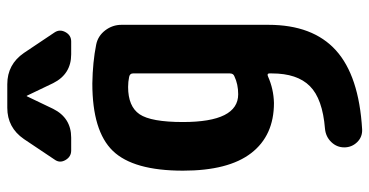

<svg xmlns="http://www.w3.org/2000/svg" viewBox="-269 -541 1038 540"><g transform="rotate(-90 250.0 -271.0)"><path d="M283.2 -769.5Q338.9 -769.5 371.1 -722.7L428.7 -636.7Q438.5 -622.1 429.7 -606Q420.9 -589.8 403.3 -589.8H367.2Q311.5 -589.8 286.1 -640.6L251 -713.9Q251 -714.8 250 -714.8Q249 -714.8 249 -713.9L213.9 -640.6Q188.5 -589.8 132.8 -589.8H96.7Q79.1 -589.8 69.8 -606Q60.5 -622.1 71.3 -636.7L128.9 -722.7Q161.1 -769.5 216.8 -769.5ZM313.5 -143.6V-416Q313.5 -424.8 303.7 -426.8Q290 -429.7 275.4 -429.7Q220.7 -429.7 198.7 -397.5Q176.8 -365.2 176.8 -275.4Q176.8 -120.1 254.9 -120.1Q283.2 -120.1 305.7 -130.9Q313.5 -133.8 313.5 -143.6ZM394.5 -519.5Q418.9 -514.6 434.6 -494.1Q450.2 -473.6 450.2 -448.2V-35.2Q450.2 89.8 378.4 154.8Q306.6 219.7 156.2 228.5Q134.8 229.5 120.1 214.4Q105.5 199.2 105.5 178.2Q105.5 157.2 120.6 141.6Q135.7 126 158.2 124Q242.2 117.2 277.8 81.5Q313.5 45.9 313.5 -25.4V-32.2Q313.5 -40 304.7 -36.1Q269.5 -20.5 230.5 -19.5Q138.7 -19.5 89.4 -83.5Q40 -147.5 40 -275.4Q40 -415 95.7 -472.7Q151.4 -530.3 285.2 -530.3Q345.7 -529.3 394.5 -519.5Z"/></g></svg>

Font: Rounded Mgen+ 1mn bold
Style: Bold
Weight: 700
Designer: [Source Han Sans]
Ryoko NISHIZUKA  (kana & ideographs); Paul D. Hunt (Latin, Greek & Cyrillic); Wenlong ZHANG  (bopomofo
Version: Version 1.059.20150602